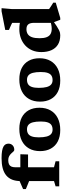

<svg xmlns="http://www.w3.org/2000/svg" viewBox="812 -1589 790 2454"><g transform="rotate(-90 1207.0 -362.0)"><path d="M193.5 -398.5 119.5 -385 17.5 -426.5V-462L127.5 -510L208 -497H462.5L459.5 -398.5ZM296 -67 373 -46.5V0H52.5V-46.5L119.5 -66.5V-492Q119.5 -556 138.2 -602.5Q157 -649 193.8 -678.8Q230.5 -708.5 285 -722.8Q339.5 -737 411 -737Q468.5 -737 505 -730.5Q541.5 -724 561.8 -712Q582 -700 590 -683.8Q598 -667.5 598 -648Q598 -617 576.5 -595.8Q555 -574.5 518 -574.5Q507.5 -574.5 497 -586Q486.5 -597.5 472.8 -612.8Q459 -628 438.2 -639.8Q417.5 -651.5 387 -651.5Q355 -651.5 334.8 -642Q314.5 -632.5 305.2 -612.2Q296 -592 296 -559.5Z M778 -85Q812.5 -85 835.5 -99.8Q858.5 -114.5 869.8 -147.8Q881 -181 881 -235.5Q881 -297 870.8 -336Q860.5 -375 838.5 -393.5Q816.5 -412 782 -412Q747 -412 724.2 -397.2Q701.5 -382.5 690 -349.2Q678.5 -316 678.5 -261.5Q678.5 -200.5 689 -161.2Q699.5 -122 721.5 -103.5Q743.5 -85 778 -85ZM773 13Q687.5 13 627.2 -18Q567 -49 534.8 -107.2Q502.5 -165.5 502.5 -245Q502.5 -327 536.8 -386.5Q571 -446 634.8 -478Q698.5 -510 787 -510Q872 -510 932.5 -479Q993 -448 1025 -390Q1057 -332 1057 -252Q1057 -170 1022.8 -110.5Q988.5 -51 924.8 -19Q861 13 773 13Z M1410.5 -85Q1445 -85 1468 -99.8Q1491 -114.5 1502.2 -147.8Q1513.5 -181 1513.5 -235.5Q1513.5 -297 1503.2 -336Q1493 -375 1471 -393.5Q1449 -412 1414.5 -412Q1379.5 -412 1356.8 -397.2Q1334 -382.5 1322.5 -349.2Q1311 -316 1311 -261.5Q1311 -200.5 1321.5 -161.2Q1332 -122 1354 -103.5Q1376 -85 1410.5 -85ZM1405.5 13Q1320 13 1259.8 -18Q1199.5 -49 1167.2 -107.2Q1135 -165.5 1135 -245Q1135 -327 1169.2 -386.5Q1203.5 -446 1267.2 -478Q1331 -510 1419.5 -510Q1504.5 -510 1565 -479Q1625.5 -448 1657.5 -390Q1689.5 -332 1689.5 -252Q1689.5 -170 1655.2 -110.5Q1621 -51 1557.2 -19Q1493.5 13 1405.5 13Z M2142 -322.5Q2142 -371 2123.2 -395Q2104.5 -419 2061 -419Q2024 -419 1998 -402Q1972 -385 1958.8 -348.5Q1945.5 -312 1945.5 -252.5Q1945.5 -196.5 1958.5 -162Q1971.5 -127.5 1998.2 -111.8Q2025 -96 2066 -96Q2091 -96 2120 -101.8Q2149 -107.5 2177 -118.5V-85Q2130.5 -52 2099.8 -32.2Q2069 -12.5 2048.8 -2.8Q2028.5 7 2013.5 10Q1998.5 13 1983.5 13Q1912 13 1864.2 -16.5Q1816.5 -46 1792.5 -100.2Q1768.5 -154.5 1768.5 -228Q1768.5 -294.5 1791.2 -346.8Q1814 -399 1854.2 -435.5Q1894.5 -472 1947.5 -491Q2000.5 -510 2061.5 -510Q2097.5 -510 2127.2 -505.5Q2157 -501 2186.8 -490.2Q2216.5 -479.5 2251 -461L2142 -452V-601Q2136 -605 2120 -612.5Q2104 -620 2085.2 -628Q2066.5 -636 2051 -642.5V-690L2290.5 -737H2329.5L2318.5 -610V-129.5Q2323.5 -126 2333.5 -119Q2343.5 -112 2355.8 -104Q2368 -96 2379.8 -88.8Q2391.5 -81.5 2400 -76.5V-44.5L2205.5 13H2181L2142 -91Z"/></g></svg>

Font: Newsreader 9pt
Style: Bold
Weight: 700
Designer: Hugues Gentile
Foundry: Production Type
Version: Version 1.003